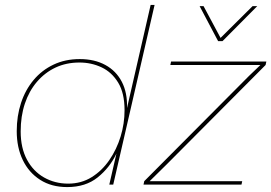

<svg xmlns="http://www.w3.org/2000/svg" viewBox="-20 -750 1102 780"><path d="M253 10Q189 10 143 -19.5Q97 -49 72.5 -100Q48 -151 48 -217Q48 -279 65.5 -332Q83 -385 116.5 -425Q150 -465 197.5 -487.5Q245 -510 304 -510Q364 -510 408 -486Q452 -462 475 -417.5Q498 -373 496 -311L592 -730H608L440 0H424L453 -126Q426 -69 377 -29.5Q328 10 253 10ZM257 -4Q310 -4 352 -30Q394 -56 424 -99.5Q454 -143 470 -195.5Q486 -248 486 -302Q486 -372 460 -414.5Q434 -457 392.5 -476.5Q351 -496 303 -496Q249 -496 205.5 -475.5Q162 -455 130 -417.5Q98 -380 81 -329Q64 -278 64 -216Q64 -149 89.5 -101.5Q115 -54 159 -29Q203 -4 257 -4ZM563 0 566 -14 991 -441 1038 -486H973H672L675 -500H1062L1059 -486L658 -83L588 -14H668H964L961 0ZM866 -583 791 -725H807L876 -596L1006 -725H1025L884 -583Z"/></svg>

Font: Work Sans Thin
Style: Italic
Weight: 250
Italic angle: -13°
Designer: Wei Huang
Foundry: Wei Huang
Version: Version 2.012